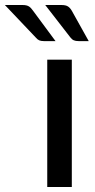

<svg xmlns="http://www.w3.org/2000/svg" viewBox="-116 -746 380 766"><path d="M170.5 -508V0H72.5V-508ZM129 -726Q146.5 -726 155.2 -720.2Q164 -714.5 170.5 -703L238 -582H197.5Q186 -582 178.5 -585.2Q171 -588.5 164.5 -597L64.5 -726ZM-25.5 -726Q-17 -726 -10.8 -724.5Q-4.5 -723 0 -720Q4.5 -717 8.2 -712.8Q12 -708.5 16 -703L105.5 -582H59Q47.5 -582 40.2 -585.2Q33 -588.5 26 -597L-96.5 -726Z"/></svg>

Font: Lato 2
Style: Regular
Weight: 500
Designer: Lukasz Dziedzic with Adam Twardoch and Botio Nikoltchev
Foundry: tyPoland Lukasz Dziedzic
Version: Version 2.015; 2015-08-06; http://www.latofonts.com/